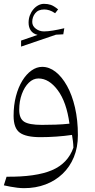

<svg xmlns="http://www.w3.org/2000/svg" viewBox="-20 -709 497 1000"><path d="M341.8 -64.9Q307.1 -61 269 -59.8Q231 -58.6 198.2 -58.6Q131.3 -58.6 105.7 -75.2Q80.1 -91.8 80.1 -136.7Q80.1 -182.1 93.8 -219.2Q107.4 -256.3 130.1 -278.3Q152.8 -300.3 180.2 -300.3Q235.4 -300.3 281 -238.8Q326.7 -177.2 341.8 -64.9ZM105.5 271Q166 271 217 251.7Q268.1 232.4 305.9 196.3Q343.8 160.2 364.7 109.4Q385.7 58.6 385.7 -4.9Q385.7 -83.5 370.6 -148.9Q355.5 -214.4 329.1 -261.7Q302.7 -309.1 269.5 -335Q236.3 -360.8 199.7 -360.8Q170.9 -360.8 144 -341.8Q117.2 -322.8 96.2 -288.6Q75.2 -254.4 63 -207.8Q50.8 -161.1 50.8 -105.5Q50.8 -41.5 83 -18.1Q115.2 5.4 190.4 5.4Q231 5.4 273.2 2.4Q315.4 -0.5 355 -6.3Q357.9 11.7 359.9 26.6Q361.8 41.5 362.3 60.1Q333.5 142.1 250.5 177.5Q167.5 212.9 14.2 211.4L0 256.3Q16.1 259.8 33.9 263.2Q51.8 266.6 70.3 268.8Q88.9 271 105.5 271ZM147.9 -594.7Q147.9 -620.6 163.6 -640.1Q179.2 -659.7 210.4 -659.7Q223.1 -659.7 236.8 -655.5Q250.5 -651.4 267.1 -640.1L282.7 -660.2Q259.8 -678.7 244.1 -683.8Q228.5 -689 209 -689Q193.8 -689 179.4 -681.4Q165 -673.8 153.6 -660.2Q142.1 -646.5 135.5 -628.9Q128.9 -611.3 128.9 -590.8Q128.9 -566.9 140.4 -550Q151.9 -533.2 175.8 -527.3L89.8 -497.6V-466.3L271.5 -528.3L309.6 -530.3L314.9 -562Q282.2 -554.2 255.1 -549.8Q228 -545.4 209.5 -545.4Q185.1 -545.4 166.5 -559.6Q147.9 -573.7 147.9 -594.7Z"/></svg>

Font: Pinar VF
Style: Regular
Weight: 300
Designer: Amin Abedi
Version: Version 2.000